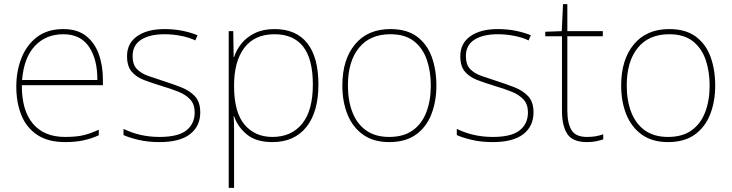

<svg xmlns="http://www.w3.org/2000/svg" viewBox="-20 -679 3548 931"><path d="M287 -538Q355 -538 397 -505Q439 -472 459 -416.5Q479 -361 479 -291V-266H86Q85 -145 139 -80Q193 -15 296 -15Q344 -15 378.5 -22Q413 -29 459 -50V-23Q421 -6 382.5 2Q344 10 296 10Q213 10 160.5 -25Q108 -60 83.5 -121Q59 -182 59 -259Q59 -334 84 -397.5Q109 -461 159.5 -499.5Q210 -538 287 -538ZM287 -513Q203 -513 149.5 -456.5Q96 -400 87 -291H452Q453 -390 412 -451.5Q371 -513 287 -513Z M951 -134Q951 -67 901.5 -28.5Q852 10 753 10Q698 10 653 -0.5Q608 -11 579 -24V-54Q659 -15 753 -15Q844 -15 884 -47Q924 -79 924 -134Q924 -173 902.5 -196.5Q881 -220 844.5 -234.5Q808 -249 764 -262Q718 -276 679.5 -290.5Q641 -305 618.5 -331.5Q596 -358 596 -407Q596 -469 645 -503.5Q694 -538 778 -538Q825 -538 866 -529.5Q907 -521 938 -508L927 -483Q899 -497 858.5 -505Q818 -513 778 -513Q706 -513 664.5 -486.5Q623 -460 623 -407Q623 -366 643.5 -344.5Q664 -323 698.5 -311Q733 -299 773 -286Q817 -272 858 -256Q899 -240 925 -212.5Q951 -185 951 -134Z M1311 -538Q1416 -538 1470 -469.5Q1524 -401 1524 -269Q1524 -136 1465.5 -63Q1407 10 1301 10Q1222 10 1177 -27Q1132 -64 1115 -116H1113Q1115 -82 1115 -49.5Q1115 -17 1115 15V232H1089V-528H1111L1113 -402H1115Q1126 -437 1151 -468Q1176 -499 1216 -518.5Q1256 -538 1311 -538ZM1311 -513Q1215 -513 1165 -447.5Q1115 -382 1115 -265V-262Q1115 -135 1165.5 -75Q1216 -15 1301 -15Q1393 -15 1445 -79Q1497 -143 1497 -269Q1497 -393 1450 -453Q1403 -513 1311 -513Z M2096 -264Q2096 -187 2071.5 -124.5Q2047 -62 1996.5 -26Q1946 10 1867 10Q1791 10 1740.5 -26Q1690 -62 1665 -124Q1640 -186 1640 -264Q1640 -390 1701.5 -464Q1763 -538 1873 -538Q1953 -538 2002 -501.5Q2051 -465 2073.5 -403Q2096 -341 2096 -264ZM1667 -264Q1667 -191 1689 -134.5Q1711 -78 1755.5 -46.5Q1800 -15 1867 -15Q1937 -15 1981.5 -47Q2026 -79 2047.5 -135.5Q2069 -192 2069 -264Q2069 -333 2049.5 -389.5Q2030 -446 1987 -479.5Q1944 -513 1873 -513Q1774 -513 1720.5 -447Q1667 -381 1667 -264Z M2567 -134Q2567 -67 2517.5 -28.5Q2468 10 2369 10Q2314 10 2269 -0.5Q2224 -11 2195 -24V-54Q2275 -15 2369 -15Q2460 -15 2500 -47Q2540 -79 2540 -134Q2540 -173 2518.5 -196.5Q2497 -220 2460.5 -234.5Q2424 -249 2380 -262Q2334 -276 2295.5 -290.5Q2257 -305 2234.5 -331.5Q2212 -358 2212 -407Q2212 -469 2261 -503.5Q2310 -538 2394 -538Q2441 -538 2482 -529.5Q2523 -521 2554 -508L2543 -483Q2515 -497 2474.5 -505Q2434 -513 2394 -513Q2322 -513 2280.5 -486.5Q2239 -460 2239 -407Q2239 -366 2259.5 -344.5Q2280 -323 2314.5 -311Q2349 -299 2389 -286Q2433 -272 2474 -256Q2515 -240 2541 -212.5Q2567 -185 2567 -134Z M2826 -15Q2851 -15 2870 -18.5Q2889 -22 2905 -28V-3Q2889 2 2870.5 6Q2852 10 2826 10Q2756 10 2730.5 -30Q2705 -70 2705 -140V-503H2624V-525L2704 -528L2710 -659H2731V-528H2903V-503H2731V-143Q2731 -82 2751 -48.5Q2771 -15 2826 -15Z M3448 -264Q3448 -187 3423.5 -124.5Q3399 -62 3348.5 -26Q3298 10 3219 10Q3143 10 3092.5 -26Q3042 -62 3017 -124Q2992 -186 2992 -264Q2992 -390 3053.5 -464Q3115 -538 3225 -538Q3305 -538 3354 -501.5Q3403 -465 3425.5 -403Q3448 -341 3448 -264ZM3019 -264Q3019 -191 3041 -134.5Q3063 -78 3107.5 -46.5Q3152 -15 3219 -15Q3289 -15 3333.5 -47Q3378 -79 3399.5 -135.5Q3421 -192 3421 -264Q3421 -333 3401.5 -389.5Q3382 -446 3339 -479.5Q3296 -513 3225 -513Q3126 -513 3072.5 -447Q3019 -381 3019 -264Z"/></svg>

Font: Noto Sans Kannada Thin
Style: Regular
Weight: 100
Designer: Jelle Bosma - Monotype Design Team
Foundry: Monotype Imaging Inc.
Version: Version 2.005; ttfautohint (v1.8.4.7-5d5b)